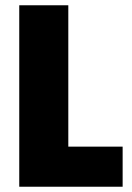

<svg xmlns="http://www.w3.org/2000/svg" viewBox="-20 -708 502 728"><path d="M53 0V-688H239V-152H445V0Z"/></svg>

Font: Saira Semi Condensed ExtraBold
Style: Regular
Weight: 800
Width: 4
Designer: Hector Gatti with collaboration of the Omnibus-Type team
Foundry: Omnibus-Type
Version: Version 1.001; ttfautohint (v1.8)